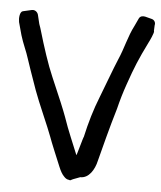

<svg xmlns="http://www.w3.org/2000/svg" viewBox="-65 -733 640 763"><g transform="rotate(5 255.0 -351.5)"><path d="M523 -634 524 -657C527 -668 521 -678 511 -681L484 -688C475 -690 464 -689 459 -679L452 -664C449 -657 448 -655 445 -649C421 -603 413 -558 391 -508C376 -473 346 -391 331 -353C311 -303 295 -249 282 -190C281 -193 260 -113 259 -116C240 -164 220 -207 201 -263C192 -288 171 -339 137 -417C116 -465 94 -533 75 -598C71 -613 67 -619 65 -630L58 -659C55 -669 45 -678 32 -675L-3 -667C-15 -664 -17 -638 -14 -623C-13 -620 -5 -589 0 -572C9 -541 26 -506 33 -482C38 -466 55 -417 76 -358C92 -313 136 -216 149 -180C157 -157 184 -93 196 -64C203 -47 210 -35 217 -28C230 -13 238 -17 243 -14C246 -16 256 -21 282 -30C316 -29 338 -65 346 -101C358 -147 381 -238 404 -314C412 -347 422 -381 434 -415C458 -484 471 -516 506 -587C508 -590 528 -632 523 -634Z"/></g></svg>

Font: Reckless Catfish
Style: Fax
Weight: 400
Foundry: Cannot Into Space Fonts
Version: Version 0.2894